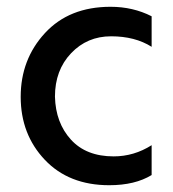

<svg xmlns="http://www.w3.org/2000/svg" viewBox="-20 -536 511 566"><path d="M302 10Q183 10 112 -65Q41 -140 41 -250.5Q41 -361 112.5 -438.5Q184 -516 306 -516Q372 -516 427 -488V-398Q378 -429 307.5 -429Q237 -429 189.5 -379Q142 -329 142 -251Q144 -174 189 -124.5Q234 -75 315 -75Q375 -75 427 -108V-20Q378 10 302 10Z"/></svg>

Font: Hind Guntur Medium
Style: Regular
Weight: 500
Designer: Manushi Parikh, Hitesh Malaviya
Foundry: Indian Type Foundry
Version: Version 1.000;PS 1.0;hotconv 1.0.86;makeotf.lib2.5.63406; tt